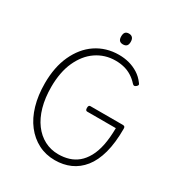

<svg xmlns="http://www.w3.org/2000/svg" viewBox="-255 -1315 1423 1512"><g transform="rotate(30 456.5 -559.0)"><path d="M466 19Q383 19 315 -16Q247 -51 197.5 -115Q148 -179 122 -268.5Q96 -358 96 -468Q96 -541 108.5 -605Q121 -669 146 -723Q171 -777 205.5 -819.5Q240 -862 284.5 -892Q329 -922 381 -937.5Q433 -953 491 -953Q540 -953 583.5 -941.5Q627 -930 666.5 -905.5Q706 -881 736 -840Q744 -831 743 -824.5Q742 -818 732 -809Q722 -801 714.5 -801Q707 -801 698 -811Q671 -841 639 -861Q607 -881 570 -890.5Q533 -900 491 -900Q442 -900 398.5 -886.5Q355 -873 317 -847Q279 -821 249.5 -784Q220 -747 198 -699Q176 -651 165 -592.5Q154 -534 154 -468Q154 -368 176.5 -288Q199 -208 241 -151.5Q283 -95 340.5 -65Q398 -35 466 -35Q517 -35 561 -48.5Q605 -62 640.5 -91.5Q676 -121 702.5 -169Q729 -217 742.5 -283.5Q756 -350 757 -440H496Q489 -440 484.5 -445.5Q480 -451 480 -465Q480 -479 484.5 -484.5Q489 -490 496 -490H791Q803 -490 808 -485Q813 -480 813 -467Q813 -338 788 -246Q763 -154 716 -95.5Q669 -37 605.5 -9Q542 19 466 19ZM475 -1039Q453 -1039 442.5 -1051Q432 -1063 432 -1087Q432 -1113 442.5 -1125Q453 -1137 475 -1137Q496 -1137 507.5 -1124.5Q519 -1112 519 -1087Q519 -1062 508 -1050.5Q497 -1039 475 -1039Z"/></g></svg>

Font: Playwrite US Modern ExtraLight
Style: Regular
Weight: 250
Designer: Veronika Burian, José Scaglione
Foundry: TypeTogether
Version: Version 1.003